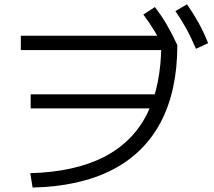

<svg xmlns="http://www.w3.org/2000/svg" viewBox="-20 -838 978 877"><path d="M716.8 -640.6 752.9 -609.4H75.2V-674.8H761.7L790 -631.8Q790 -424.8 714.8 -281.2Q639.6 -137.7 492.2 -62Q344.7 13.7 128.9 18.6L118.2 -46.9Q320.3 -52.7 453.1 -120.1Q585.9 -187.5 651.4 -316.9Q716.8 -446.3 716.8 -640.6ZM120.1 -407.2H720.7V-342.8H120.1ZM634.8 -771.5 687.5 -805.7Q717.8 -766.6 742.2 -724.6Q766.6 -682.6 790 -631.8L735.4 -602.5Q710 -656.2 686 -695.8Q662.1 -735.4 634.8 -771.5ZM781.2 -787.1 834 -818.4Q863.3 -776.4 886.7 -734.4Q910.2 -692.4 930.7 -640.6L875 -615.2Q852.5 -668 830.1 -708.5Q807.6 -749 781.2 -787.1Z"/></svg>

Font: WEMIX Pretendard Variable
Style: Regular
Weight: 400
Designer: Base glyphs from Inter by Rasmus Andersson; Hangeul glyphs from Noto Sans CJK(Source Han Sans) by Jang Soo-young and Kan
Foundry: Kil Hyung-jin
Version: Version 1.000;Glyphs 3.2 (3208)